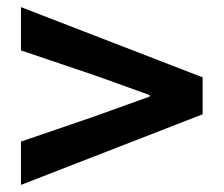

<svg xmlns="http://www.w3.org/2000/svg" viewBox="-20 -647 630 541"><path d="M39 -126 551 -325V-429L39 -627V-505L249 -434L402 -379V-375L249 -320L39 -248Z"/></svg>

Font: Source Han Sans KR
Style: Bold
Weight: 700
Designer: Ryoko NISHIZUKA 西塚涼子 (kana, bopomofo & ideographs); Paul D. Hunt (Latin, Greek & Cyrillic); Sandoll Communications 산돌커뮤니
Foundry: Adobe
Version: Version 2.004;hotconv 1.0.118;makeotfexe 2.5.65603